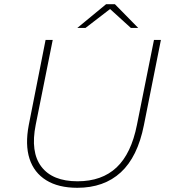

<svg xmlns="http://www.w3.org/2000/svg" viewBox="-20 -890 808 914"><path d="M348 4Q258 4 200 -32Q142 -68 120.5 -134.5Q99 -201 117 -295L197 -700H231L150 -296Q124 -166 177 -96.5Q230 -27 349 -27Q465 -27 535 -93Q605 -159 632 -296L713 -700H746L665 -294Q635 -143 555 -69.5Q475 4 348 4ZM348 -757 485 -870H527L638 -757H603L504 -847L387 -757Z"/></svg>

Font: Montserrat Thin ExtraLight
Style: Italic
Weight: 250
Italic angle: -11.3°
Version: Version 9.000